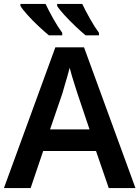

<svg xmlns="http://www.w3.org/2000/svg" viewBox="-20 -958 711 978"><path d="M534 0 469 -189H200L136 0H0L262 -717H408L670 0ZM374 -483Q370 -497 362 -521Q354 -545 346.5 -570.5Q339 -596 335 -613Q330 -593 322.5 -567Q315 -541 308 -518Q301 -495 298 -483L235 -299H436ZM399 -938Q415 -904 439 -861.5Q463 -819 484 -791V-778H416Q394 -796 364 -824.5Q334 -853 307.5 -882Q281 -911 271 -928V-938ZM212 -938Q228 -904 252 -861.5Q276 -819 297 -791V-778H229Q207 -796 176.5 -824.5Q146 -853 120 -882Q94 -911 84 -928V-938Z"/></svg>

Font: Noto Sans SemiBold
Style: Regular
Weight: 600
Designer: Monotype Design Team
Foundry: Monotype Imaging Inc.
Version: Version 2.007